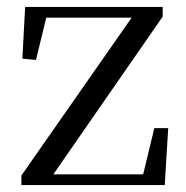

<svg xmlns="http://www.w3.org/2000/svg" viewBox="-20 -536 538 556"><path d="M42 0V-27.8L374.5 -503.9V-476.3L366.5 -484.9H236.9H89.2L118.7 -503.9L84.1 -362.4L44.8 -366.2L52.8 -516H451.1V-487.9L121.1 -11.8L126.6 -51.4L128.1 -31.1H263.5H416.3L390.3 -13.5L426.9 -165H467.1L457.1 0Z"/></svg>

Font: Noto Serif SC ExtraLight
Style: Regular
Weight: 200
Designer: Ryoko NISHIZUKA 西塚涼子 (kana & ideographs); Frank Grießhammer (Latin, Greek & Cyrillic); Wenlong ZHANG 张文龙 (bopomofo); San
Foundry: Adobe
Version: Version 2.002-H1;hotconv 1.1.0;makeotfexe 2.6.0